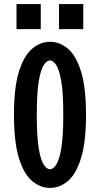

<svg xmlns="http://www.w3.org/2000/svg" viewBox="-20 -911 490 942"><path d="M225.5 11Q178.5 11 138 -22.5Q97.5 -56 73 -134.8Q48.5 -213.5 48.5 -348Q48.5 -482 73.2 -560.5Q98 -639 138.2 -672.5Q178.5 -706 225.5 -706Q272.5 -706 312.8 -672.5Q353 -639 377.5 -560.5Q402 -482 402 -348Q402 -213.5 377.5 -134.8Q353 -56 312.8 -22.5Q272.5 11 225.5 11ZM225.5 -80.5Q240.5 -80.5 255.5 -102.5Q270.5 -124.5 280.5 -182.2Q290.5 -240 290.5 -348Q290.5 -455.5 280.5 -513Q270.5 -570.5 255.5 -592.5Q240.5 -614.5 225.5 -614.5Q210 -614.5 195 -592.5Q180 -570.5 170.2 -513Q160.5 -455.5 160.5 -348Q160.5 -240 170.2 -182.2Q180 -124.5 195 -102.5Q210 -80.5 225.5 -80.5ZM61 -891H180V-768H61ZM269.5 -891H388.5V-768H269.5Z"/></svg>

Font: Trispace Condensed Medium
Style: Regular
Weight: 500
Width: 3
Designer: Tyler Finck
Foundry: Etcetera Type Company
Version: Version 1.210; ttfautohint (v1.8.3)